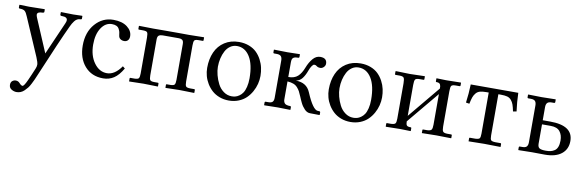

<svg xmlns="http://www.w3.org/2000/svg" viewBox="-48 -839 4463 1466"><g transform="rotate(10 2183.0 -106.0)"><path d="M208 -409.7Q208 -406.2 204.6 -404.1Q201.2 -401.9 197.3 -401.9Q154.3 -401.9 154.3 -379.9Q154.3 -371.1 160.2 -356.9L270 -98.6L381.3 -352.5Q387.7 -366.7 387.7 -376.5Q387.7 -401.9 346.2 -401.9H341.8Q338.4 -401.9 335.2 -404.3Q332 -406.7 332 -409.2V-427.7L334 -430.7Q393.1 -428.7 428.2 -428.7L497.1 -430.7L499.5 -428.7V-409.7Q499.5 -401.9 488.8 -401.9Q475.6 -401.9 464.4 -396Q453.1 -390.1 444.1 -378.2Q435.1 -366.2 429.9 -357.2Q424.8 -348.1 418 -334Q362.8 -217.3 240.7 74.2Q231 97.7 224.9 111.1Q218.8 124.5 208 145.8Q197.3 167 187.5 179.4Q177.7 191.9 164.6 204.8Q151.4 217.8 136.2 223.9Q121.1 230 104 230Q84.5 230 65.2 218.5Q45.9 207 45.9 183.1Q45.9 163.1 57.9 153.6Q69.8 144 84.5 144Q103.5 144 115.2 157.7Q130.4 175.3 141.6 175.3Q147 175.3 155.8 162.4Q164.6 149.4 176.5 123Q188.5 96.7 196.3 78.1Q204.1 59.6 217.3 28.3Q224.6 11.7 224.6 -2.9Q224.6 -20.5 208 -59.6L81.5 -352.5Q69.8 -381.8 57.9 -391.8Q45.9 -401.9 20.5 -401.9Q10.7 -401.9 10.7 -409.2V-428.7L13.2 -430.7Q56.6 -428.7 87.4 -428.7L206.1 -430.7L208 -427.7Z M888.2 -90.8Q856.4 -35.6 819.8 -11.7Q783.2 12.2 736.8 12.2Q647.5 12.2 594.2 -49.1Q541 -110.4 541 -208.5Q541 -312 598.1 -377Q655.3 -441.9 738.3 -441.9Q806.6 -441.9 845.9 -411.9Q885.3 -381.8 885.3 -339.8Q885.3 -318.8 874.3 -307.6Q863.3 -296.4 846.7 -296.4Q829.1 -296.4 816.7 -305.2Q804.2 -314 802.2 -331.5Q800.8 -347.7 798.1 -358.2Q795.4 -368.7 788.6 -381.6Q781.7 -394.5 767.8 -401.1Q753.9 -407.7 732.9 -407.7Q683.1 -407.7 650.6 -358.6Q618.2 -309.6 618.2 -230Q618.2 -144 658.9 -87.9Q699.7 -31.7 758.8 -31.7Q819.8 -31.7 870.6 -105Z M1013.7 -352.5Q1013.7 -384.8 1006.8 -393.3Q1000 -401.9 973.1 -401.9H942.9Q937.5 -401.9 937.5 -406.7V-428.7L939.5 -430.7L1049.8 -428.7L1124.5 -429.2H1251L1326.7 -428.7L1441.4 -430.7L1442.9 -428.7V-407.7Q1442.9 -401.9 1437 -401.9H1406.7Q1379.9 -401.9 1373 -393.3Q1366.2 -384.8 1366.2 -353.5V-73.7Q1366.2 -44.9 1373.5 -36.4Q1380.9 -27.8 1406.7 -27.8H1437Q1442.9 -27.8 1442.9 -22.5V-1L1441.4 1L1326.7 -1.5L1220.2 1L1218.8 -1V-22.9Q1218.8 -27.8 1224.1 -27.8H1251Q1277.3 -27.8 1284.4 -36.9Q1291.5 -45.9 1291.5 -73.7V-351.1Q1291.5 -364.3 1288.3 -372.6Q1285.2 -380.9 1278.6 -384.5Q1272 -388.2 1266.1 -389.2Q1260.3 -390.1 1251 -390.1H1129.4Q1110.4 -390.1 1099.4 -382.6Q1088.4 -375 1088.4 -351.1V-73.7Q1088.4 -44.9 1095.5 -36.4Q1102.5 -27.8 1128.9 -27.8H1155.3Q1161.1 -27.8 1161.1 -22.5V-1L1159.7 1L1048.8 -1.5L938.5 1L937 -1V-22.9Q937 -27.8 942.4 -27.8H973.1Q999.5 -27.8 1006.6 -36.9Q1013.7 -45.9 1013.7 -73.7Z M1506.3 -205.1Q1506.3 -273.9 1530 -327.1Q1553.7 -380.4 1601.1 -411.1Q1648.4 -441.9 1712.9 -441.9Q1755.9 -441.9 1791 -428.2Q1826.2 -414.6 1849.4 -391.8Q1872.6 -369.1 1888.4 -339.1Q1904.3 -309.1 1911.1 -277.8Q1918 -246.6 1918 -214.4Q1918 -183.6 1910.2 -152.3Q1902.3 -121.1 1885.7 -91.3Q1869.1 -61.5 1845.5 -38.6Q1821.8 -15.6 1787.1 -1.7Q1752.4 12.2 1711.4 12.2Q1672.4 12.2 1638.7 -0.5Q1605 -13.2 1581.1 -34.7Q1557.1 -56.2 1540 -84.2Q1522.9 -112.3 1514.6 -143.1Q1506.3 -173.8 1506.3 -205.1ZM1702.6 -408.7Q1673.8 -408.7 1650.9 -392.8Q1627.9 -377 1614 -350.8Q1600.1 -324.7 1592.8 -293.2Q1585.4 -261.7 1585.4 -228Q1585.4 -197.8 1594.2 -163.6Q1603 -129.4 1619.4 -97.4Q1635.7 -65.4 1664.3 -44.4Q1692.9 -23.4 1728 -23.4Q1743.2 -23.4 1757.1 -27.1Q1771 -30.8 1786.4 -41.5Q1801.8 -52.2 1813 -69.1Q1824.2 -85.9 1831.5 -115.2Q1838.9 -144.5 1838.9 -182.1Q1838.9 -290 1802 -349.4Q1765.1 -408.7 1702.6 -408.7Z M2128.4 -69.3Q2128.4 -58.1 2132.1 -49.8Q2135.7 -41.5 2140.9 -37.4Q2146 -33.2 2153.8 -31Q2161.6 -28.8 2167 -28.3Q2172.4 -27.8 2179.7 -27.8Q2188 -27.8 2188 -19.5V-1L2186 1Q2128.4 -1 2089.4 -1L1985.8 1L1983.9 -1V-19.5Q1983.9 -27.8 1991.7 -27.8H2010.7Q2035.2 -27.8 2044.4 -37.6Q2053.7 -47.4 2053.7 -69.3V-357.9Q2053.7 -380.4 2044.2 -391.1Q2034.7 -401.9 2010.7 -401.9H1991.7Q1983.9 -401.9 1983.9 -410.2V-428.7L1985.8 -430.7Q2053.7 -428.7 2089.4 -428.7L2184.1 -430.7L2186 -428.7V-410.2Q2186 -401.9 2177.7 -401.9Q2165.5 -401.9 2158.2 -400.6Q2150.9 -399.4 2143.1 -395.5Q2135.3 -391.6 2131.8 -382.3Q2128.4 -373 2128.4 -358.4V-243.7Q2175.3 -243.7 2201.4 -267.3Q2227.5 -291 2245.1 -337.4Q2261.2 -379.4 2285.9 -408.4Q2310.5 -437.5 2343.3 -437.5Q2395 -437.5 2395 -393.1Q2395 -378.4 2383.1 -366.5Q2371.1 -354.5 2356.9 -354.5Q2337.4 -354.5 2327.1 -363.8Q2320.3 -370.6 2307.6 -370.6Q2299.8 -370.6 2289.6 -356Q2279.3 -341.3 2271 -318.4Q2257.3 -280.3 2238.5 -256.1Q2219.7 -231.9 2189.9 -226.6Q2273.9 -226.6 2303.2 -156.7Q2357.4 -27.8 2396 -27.8H2403.8Q2415 -27.8 2415 -19.5V-1L2412.6 1L2339.8 0Q2328.1 0 2316.9 -5.4Q2305.7 -10.7 2296.4 -21Q2287.1 -31.2 2279.8 -41Q2272.5 -50.8 2264.9 -66.2Q2257.3 -81.5 2253.7 -90.1Q2250 -98.6 2244.1 -112.8Q2233.9 -137.2 2226.6 -150.9Q2219.2 -164.6 2206.3 -179Q2193.4 -193.4 2174.6 -200.4Q2155.8 -207.5 2128.4 -209.5Z M2449.2 -205.1Q2449.2 -273.9 2472.9 -327.1Q2496.6 -380.4 2543.9 -411.1Q2591.3 -441.9 2655.8 -441.9Q2698.7 -441.9 2733.9 -428.2Q2769 -414.6 2792.2 -391.8Q2815.4 -369.1 2831.3 -339.1Q2847.2 -309.1 2854 -277.8Q2860.8 -246.6 2860.8 -214.4Q2860.8 -183.6 2853 -152.3Q2845.2 -121.1 2828.6 -91.3Q2812 -61.5 2788.3 -38.6Q2764.6 -15.6 2730 -1.7Q2695.3 12.2 2654.3 12.2Q2615.2 12.2 2581.5 -0.5Q2547.9 -13.2 2523.9 -34.7Q2500 -56.2 2482.9 -84.2Q2465.8 -112.3 2457.5 -143.1Q2449.2 -173.8 2449.2 -205.1ZM2645.5 -408.7Q2616.7 -408.7 2593.8 -392.8Q2570.8 -377 2556.9 -350.8Q2543 -324.7 2535.6 -293.2Q2528.3 -261.7 2528.3 -228Q2528.3 -197.8 2537.1 -163.6Q2545.9 -129.4 2562.3 -97.4Q2578.6 -65.4 2607.2 -44.4Q2635.7 -23.4 2670.9 -23.4Q2686 -23.4 2700 -27.1Q2713.9 -30.8 2729.2 -41.5Q2744.6 -52.2 2755.9 -69.1Q2767.1 -85.9 2774.4 -115.2Q2781.7 -144.5 2781.7 -182.1Q2781.7 -290 2744.9 -349.4Q2708 -408.7 2645.5 -408.7Z M3038.6 -427.7 3152.8 -430.7 3154.8 -428.7V-407.7Q3154.8 -401.9 3148.9 -401.9H3118.7Q3091.8 -401.9 3085 -392.1Q3078.1 -382.3 3078.1 -349.6V-109.9L3283.7 -357.9Q3283.7 -369.1 3283 -375.2Q3282.2 -381.3 3279.1 -388.4Q3275.9 -395.5 3268.6 -398.7Q3261.2 -401.9 3249.5 -401.9Q3244.1 -401.9 3244.1 -406.7V-428.7L3245.6 -430.7Q3290 -428.7 3318.8 -428.7L3433.6 -430.7L3435.1 -428.7V-407.7Q3435.1 -401.9 3429.2 -401.9H3398.9Q3372.1 -401.9 3365.2 -392.3Q3358.4 -382.8 3358.4 -350.1V-77.1Q3358.4 -47.9 3365.7 -38.1Q3373 -28.3 3398.9 -27.8H3429.2Q3435.1 -27.8 3435.1 -22.5V-1L3433.6 1Q3363.8 -1 3318.8 -1L3207 1V-1V-22.9Q3207 -27.8 3212.4 -27.8H3243.2Q3269.5 -28.8 3276.6 -38.8Q3283.7 -48.8 3283.7 -77.1V-314.9L3078.1 -67.4V-65.4Q3078.1 -44.4 3085 -36.1Q3091.8 -27.8 3115.2 -27.8Q3121.1 -27.8 3121.1 -22.5V-1L3119.6 1Q3070.3 -1 3038.6 -1L2928.2 1L2926.8 -1V-22.9Q2926.8 -27.8 2932.1 -27.8H2962.9Q2989.7 -28.8 2996.6 -38.1Q3003.4 -47.4 3003.4 -75.2V-348.6Q3003.4 -381.8 2996.3 -391.8Q2989.3 -401.9 2962.9 -401.9H2932.6Q2927.2 -401.9 2927.2 -406.7V-428.7L2929.7 -430.7Z M3750.5 -392.6H3731V-73.7Q3731 -44.4 3738.3 -36.6Q3745.6 -28.8 3771.5 -27.8H3811.5Q3817.4 -27.8 3817.4 -22V1L3689.5 -1L3569.3 1V-22.5Q3569.3 -27.8 3574.7 -27.8H3615.7Q3642.1 -28.8 3649.2 -36.9Q3656.2 -44.9 3656.2 -73.7V-392.6H3638.7Q3608.4 -392.6 3589.4 -387.5Q3570.3 -382.3 3557.9 -367.7Q3545.4 -353 3538.8 -334.7Q3532.2 -316.4 3525.4 -282.7L3498.5 -287.1Q3508.3 -358.9 3510.3 -429.7H3878.9Q3880.9 -358.9 3890.6 -287.1L3863.8 -282.7Q3856.9 -316.4 3850.3 -334.7Q3843.8 -353 3831.3 -367.7Q3818.8 -382.3 3799.8 -387.5Q3780.8 -392.6 3750.5 -392.6Z M4259.8 -126Q4259.8 -169.9 4238 -197Q4216.3 -224.1 4166.5 -224.1H4099.1V-74.2Q4099.1 -48.3 4112.8 -39.6Q4126.5 -30.8 4162.6 -30.8Q4183.6 -30.8 4199.2 -34.4Q4214.8 -38.1 4229.5 -47.6Q4244.1 -57.1 4252 -76.9Q4259.8 -96.7 4259.8 -126ZM4024.4 -71.8V-357.4Q4024.4 -379.9 4014.9 -390.6Q4005.4 -401.4 3981.4 -401.4H3962.4Q3954.6 -401.4 3954.6 -409.7V-428.2L3956.5 -430.2Q4024.4 -428.2 4060.1 -428.2L4167.5 -430.2L4169.4 -428.2V-409.7Q4169.4 -401.4 4161.1 -401.4H4142.1Q4118.7 -401.4 4108.9 -390.6Q4099.1 -379.9 4099.1 -357.4V-255.9H4156.7Q4334.5 -255.9 4334.5 -135.7Q4334.5 -72.3 4289.3 -36.1Q4244.1 0 4161.1 0L4060.1 -1L3956.5 1L3954.6 -1V-19.5Q3954.6 -27.8 3962.4 -27.8H3981.4Q4005.4 -27.8 4014.9 -38.6Q4024.4 -49.3 4024.4 -71.8Z"/></g></svg>

Font: Libertinage
Style: b
Weight: 400
Designer: OSP
Foundry: OSP
Version: Version 1.0; 2008; OFL relea